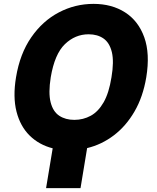

<svg xmlns="http://www.w3.org/2000/svg" viewBox="-20 -757 799 980"><path d="M726.6 -362.6Q709.9 -262.4 666.5 -187.9Q623.2 -113.3 560.9 -66.1Q498.6 -18.8 424.7 -1.1L391 203.1H215.2L248.9 0Q179.3 -17.8 131.4 -65Q83.5 -112.2 64.3 -187.1Q45.1 -262.1 61.8 -362.6Q81.7 -483 139.6 -566.6Q197.4 -650.2 280.4 -693.7Q363.3 -737.2 457.4 -737.2Q550.8 -737.2 618.6 -693.7Q686.4 -650.2 716.4 -566.6Q746.4 -483 726.6 -362.6ZM549 -362.6Q562.5 -442.5 551 -490.6Q539.4 -538.7 508.5 -560.4Q477.6 -582 432.2 -582Q363.6 -582 311.3 -531.6Q258.9 -481.2 239 -362.6Q226.2 -282.3 238.5 -234.7Q250.7 -187.1 282.5 -166.2Q314.3 -145.2 359.4 -145.2Q404.8 -145.2 443.2 -166.2Q481.5 -187.1 508.9 -234.7Q536.2 -282.3 549 -362.6Z"/></svg>

Font: Inter UI Extra Bold
Style: Italic
Weight: 800
Italic angle: 9.39999°
Designer: Rasmus Andersson
Foundry: rsms
Version: 3.2;8d6f07862